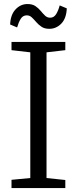

<svg xmlns="http://www.w3.org/2000/svg" viewBox="-20 -956 390 976"><path d="M134 -51V-690L38.5 -701V-743H312V-701L216.5 -690V-51L312 -41V0H38.5V-42ZM230.5 -809.5Q206.5 -809.5 191 -820Q175.5 -830.5 164 -844Q152.5 -857.5 141.5 -867.8Q130.5 -878 116 -878Q96 -878 85 -859.8Q74 -841.5 67 -816.5L31.5 -831.5Q33.5 -881 59 -908.2Q84.5 -935.5 120 -935.5Q144.5 -935.5 160 -925Q175.5 -914.5 186.8 -900.8Q198 -887 209 -876.5Q220 -866 235 -866Q254.5 -866 265.8 -884.8Q277 -903.5 283.5 -928.5L319.5 -913.5Q317.5 -863 291.8 -836.2Q266 -809.5 230.5 -809.5Z"/></svg>

Font: Merriweather 24pt Light
Style: Regular
Weight: 300
Designer: Eben Sorkin
Foundry: Eben Sorkin
Version: Version 2.100